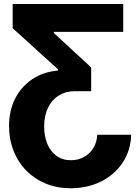

<svg xmlns="http://www.w3.org/2000/svg" viewBox="-20 -748 717 983"><path d="M651.4 -58.1Q649.4 21.5 608.6 83.5Q567.9 145.5 498.3 180.7Q428.7 215.8 341.3 215.8Q272.5 215.8 214.8 192.1Q157.2 168.5 115 125.7Q72.8 83 49.6 24.4Q26.4 -34.2 26.4 -103.5Q26.4 -182.1 57.6 -243.4Q88.9 -304.7 145.3 -342.5Q201.7 -380.4 276.4 -386.7V-393.6L44.9 -603.5V-727.5H610.8V-585H255.4V-579.1L446.8 -402.8V-281.2H361.8Q316.4 -281.2 281.2 -259.3Q246.1 -237.3 226.1 -197Q206.1 -156.7 206.1 -100.6Q206.1 -50.3 222.2 -11.5Q238.3 27.3 269 49.8Q299.8 72.3 342.8 72.3Q380.4 72.3 410.2 55.7Q439.9 39.1 458 9.8Q476.1 -19.5 478 -58.1Z"/></svg>

Font: Inter 24pt ExtraBold
Style: Regular
Weight: 800
Designer: Rasmus Andersson
Foundry: rsms
Version: Version 4.001;git-66647c0bb